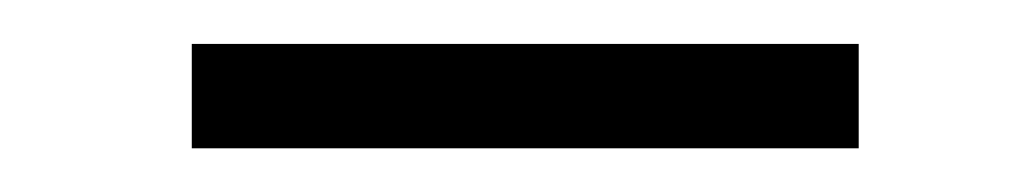

<svg xmlns="http://www.w3.org/2000/svg" viewBox="-20 -723 467 87"><path d="M369.1 -655.8H66.9V-703.1H369.1Z"/></svg>

Font: TypoPRO Roboto
Style: Regular
Weight: 300
Designer: Google
Version: Version 2.136; 2016